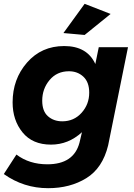

<svg xmlns="http://www.w3.org/2000/svg" viewBox="-35 -785 704 1005"><path d="M408 -602 297 -612 408 -765 544 -712ZM217 200Q89 200 -15 126L51 24Q118 75 213 75Q351 75 381 -38L394 -93Q323 -28 232 -28Q135 -28 83 -92Q31 -156 31 -249Q31 -371 106.5 -457.5Q182 -544 301 -544Q421 -544 464 -450L482 -538H635L531 -24Q502 95 417 147.5Q332 200 217 200ZM291 -150Q352 -150 392 -194.5Q432 -239 432 -300Q432 -355 401.5 -383.5Q371 -412 326 -412Q263 -412 224.5 -366Q186 -320 186 -258Q186 -203 216 -176.5Q246 -150 291 -150Z"/></svg>

Font: Argentum Sans SemiBold
Style: Italic
Weight: 600
Italic angle: -11°
Designer: Julieta Ulanovsky (font), Cristiano Sobral (main changes and remaster)
Foundry: Julieta Ulanovsky (font), Cristiano Sobral (main changes and remaster)
Version: Version 2.007;June 15, 2022;FontCreator 14.0.0.2814 64-bit; 